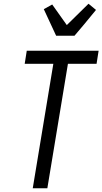

<svg xmlns="http://www.w3.org/2000/svg" viewBox="-20 -1006 547 1026"><path d="M155 0 265 -665H112L123 -735H507L496 -665H343L233 0ZM280 -815 214 -957 259 -982 337 -872 453 -986 493 -953 428 -874 378 -815Z"/></svg>

Font: Iosevka Algr
Style: Italic
Weight: 400
Italic angle: -9°
Monospace: yes
Designer: Belleve Invis
Foundry: Belleve Invis
Version: Version 26.0.2; ttfautohint (v1.8.3)